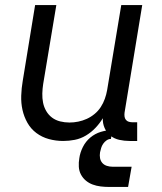

<svg xmlns="http://www.w3.org/2000/svg" viewBox="-20 -550 640 760"><path d="M230 8Q201 8 173.5 0.5Q146 -7 124 -23.5Q102 -40 88.5 -64Q75 -88 69 -115Q63 -142 64 -171.5Q65 -201 70 -230L119 -530H203L151 -218Q148 -199 147.5 -180Q147 -161 150.5 -143.5Q154 -126 163 -110.5Q172 -95 186 -84.5Q200 -74 218 -69.5Q236 -65 255 -65Q272 -65 289.5 -68.5Q307 -72 323.5 -79.5Q340 -87 354.5 -99Q369 -111 379 -126.5Q389 -142 395 -159Q401 -176 404 -193L460 -530H543L473 -104Q472 -96 473 -88.5Q474 -81 478.5 -75.5Q483 -70 490 -68Q497 -66 505 -66H523V8H493Q472 8 452 3.5Q432 -1 417 -13Q402 -25 394 -43.5Q386 -62 387 -82Q375 -62 358 -44Q341 -26 320 -13.5Q299 -1 276 3.5Q253 8 230 8ZM412 190Q395 190 378.5 188Q362 186 347 180.5Q332 175 320 165Q308 155 300.5 141Q293 127 292 110Q291 93 294 76Q297 54 308 32Q319 10 337.5 -5.5Q356 -21 379 -28Q402 -35 425 -35L419 0Q410 0 402 5.5Q394 11 388.5 19Q383 27 380.5 35.5Q378 44 376 53Q374 65 376 76Q378 87 385 95Q392 103 403 106.5Q414 110 426 110H501L487 190Z"/></svg>

Font: Iosevka Curly Extended
Style: Italic
Weight: 400
Width: 7
Italic angle: -9°
Monospace: yes
Designer: Belleve Invis
Foundry: Belleve Invis
Version: Version 11.1.0; ttfautohint (v1.8.3)